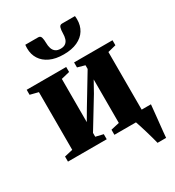

<svg xmlns="http://www.w3.org/2000/svg" viewBox="-221 -903 1106 1212"><g transform="rotate(-30 331.5 -297.0)"><path d="M566.5 180Q562.5 163.5 555.5 137.8Q548.5 112 540.2 84.5Q532 57 524.5 33.5Q517 10 512.5 -2L489.5 -51.5H652Q650.5 -35 648 -10.8Q645.5 13.5 642.8 40.8Q640 68 637.2 94.5Q634.5 121 632.2 143.5Q630 166 629 180ZM17.5 0V-37L78 -51V-471.5L18.5 -486.5V-523H306.5V-486.5L245 -471.5V-156.5L289.5 -232.5L417.5 -444.5V-471.5L364 -486.5V-523H644V-486.5L584.5 -471.5V-51L646 -37V0H356V-37L417.5 -51V-368L373.5 -289L245 -78V-50L300 -37V0ZM247 -773.5Q263.5 -773.5 268 -757.5Q272.5 -741.5 272.5 -719Q272.5 -695.5 278.5 -677.8Q284.5 -660 298 -650Q311.5 -640 334.5 -640Q357 -640 370.5 -650Q384 -660 389.5 -677.8Q395 -695.5 395 -719Q395 -741.5 399.8 -757.5Q404.5 -773.5 421 -773.5H515Q516 -768 516.2 -760.8Q516.5 -753.5 516.5 -748Q516.5 -704 495.8 -670.5Q475 -637 434.2 -618Q393.5 -599 334 -599Q275.5 -599 234.8 -618Q194 -637 172.8 -670.5Q151.5 -704 151.5 -748Q151.5 -754.5 152 -761Q152.5 -767.5 153 -773.5Z"/></g></svg>

Font: Merriweather 96pt Black
Style: Regular
Weight: 900
Version: Version 2.100